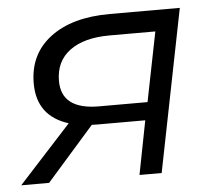

<svg xmlns="http://www.w3.org/2000/svg" viewBox="-43 -574 695 621"><g transform="rotate(-5 304.0 -263.5)"><path d="M457.5 0H385.5L419.5 -174.5H261.5Q259 -174.5 253.8 -174.8Q248.5 -175 246 -175L92 0H1.5L172 -186.5Q70.5 -218.5 70.5 -324.5Q70.5 -419 141.2 -473Q212 -527 335 -527H562.5ZM432 -232.5 477 -458H329Q245 -458 198.8 -423.5Q152.5 -389 152.5 -325.5Q152.5 -232.5 274.5 -232.5Z"/></g></svg>

Font: Argentum Sans Light
Style: Italic
Weight: 300
Italic angle: -11.3°
Designer: Julieta Ulanovsky (font), Owen Earl (portions from Jones font), Cristiano Sobral (main changes and remaster)
Foundry: Julieta Ulanovsky (font), Owen Earl (portions from Jones font), Cristiano Sobral (main changes and remaster)
Version: Version 3.127